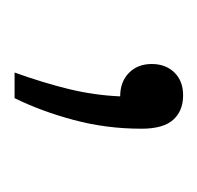

<svg xmlns="http://www.w3.org/2000/svg" viewBox="-24 -100 277 270"><g transform="rotate(90 115.0 35.5)"><path d="M81.5 154Q96 113.5 104.8 77.5Q113.5 41.5 115 5.5Q94.5 5.5 82 -6.8Q69.5 -19 69.5 -39Q69.5 -58.5 81.5 -70.8Q93.5 -83 113.5 -83Q135.5 -83 148 -69Q160.5 -55 160.5 -24.5Q160.5 25 148.2 70.8Q136 116.5 117.5 154Z"/></g></svg>

Font: Encode Sans Semi Expanded Light
Style: Regular
Weight: 300
Width: 6
Designer: Multiple Designers
Foundry: Impallari Type
Version: Version 3.000; ttfautohint (v1.8.3) -l 8 -r 50 -G 200 -x 14 